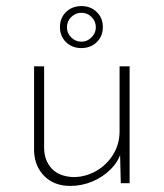

<svg xmlns="http://www.w3.org/2000/svg" viewBox="-20 -602 538 631"><path d="M211 9Q158 9 126 -23Q94 -55 92 -105V-384H125V-114Q126 -74 150 -48Q174 -22 221 -20Q260 -20 295 -39.5Q330 -59 351.5 -93.5Q373 -128 373 -171V-384H406V0H377L374 -119L378 -102Q369 -71 343.5 -45.5Q318 -20 283.5 -5.5Q249 9 211 9ZM177 -513Q177 -543 197 -562.5Q217 -582 248 -582Q278 -582 298 -562.5Q318 -543 318 -513Q318 -483 298 -463.5Q278 -444 247 -444Q217 -444 197 -463.5Q177 -483 177 -513ZM200 -512Q200 -493 214 -479Q228 -465 248 -465Q267 -465 281 -479.5Q295 -494 295 -512Q295 -532 281 -546Q267 -560 248 -560Q228 -560 214 -546Q200 -532 200 -512Z"/></svg>

Font: Josefin Sans Thin ExtraLight
Style: Regular
Weight: 250
Version: Version 2.001